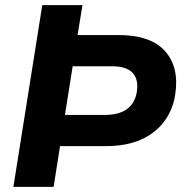

<svg xmlns="http://www.w3.org/2000/svg" viewBox="-20 -725 716 745"><path d="M32 0 144 -705H300L281 -589H439Q565 -589 620.5 -526.5Q676 -464 660 -359Q651 -299 617 -253.5Q583 -208 526.5 -183Q470 -158 390 -158H213L188 0ZM232 -279H385Q442 -279 473 -302Q504 -325 511 -369Q518 -418 494 -443Q470 -468 413 -468H262Z"/></svg>

Font: Mulish ExtraLight ExtraBold
Style: Italic
Weight: 800
Italic angle: -9°
Version: Version 3.603